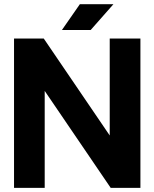

<svg xmlns="http://www.w3.org/2000/svg" viewBox="-20 -909 747 929"><path d="M191.6 -722.7H47.9V0H196.3V-469.1L515.6 0H659.4V-722.7H510.9V-253.5ZM418.6 -763.7 528.9 -888.7H366.4L279.5 -763.7Z"/></svg>

Font: Giphurs SC
Style: Regular
Weight: 400
Version: Version 0.920